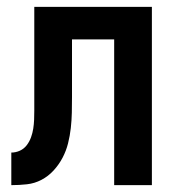

<svg xmlns="http://www.w3.org/2000/svg" viewBox="-20 -540 515 560"><path d="M13 0V-95Q26 -95 38 -100.5Q50 -106 58 -116.5Q66 -127 70.5 -139.5Q75 -152 77 -165Q79 -178 79.5 -191Q80 -204 80 -217V-520H423V0H313V-425H190V-257Q190 -234 189.5 -211.5Q189 -189 186.5 -166.5Q184 -144 178.5 -122Q173 -100 162.5 -80Q152 -60 136.5 -43Q121 -26 101 -15.5Q81 -5 58.5 -2.5Q36 0 13 0Z"/></svg>

Font: Iosevka QP
Style: Bold
Weight: 700
Designer: Belleve Invis
Foundry: Belleve Invis
Version: Version 20.0.0; ttfautohint (v1.8.4)